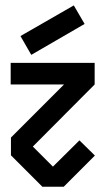

<svg xmlns="http://www.w3.org/2000/svg" viewBox="-20 -708 400 728"><path d="M139.6 0V-1L21.5 -119.1V-186.5L222.7 -387.7H20.5V-469.7H338.9V-387.7Q260.7 -309.6 104.5 -152.3L180.7 -76.2Q214.8 -109.4 281.2 -175.8Q300.8 -156.2 339.8 -118.2L221.7 0ZM57.6 -571.3Q125 -610.4 259.8 -687.5L300.8 -617.2L98.6 -500Q85 -523.4 57.6 -571.3Z"/></svg>

Font: mr_KirucoupageG
Style: Regular
Weight: 400
Designer: Jan Henkel
Version: Version 1.00 May 25, 2020, initial release